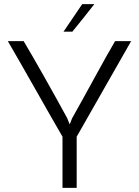

<svg xmlns="http://www.w3.org/2000/svg" viewBox="-20 -914 676 934"><path d="M618 -714H540C492 -634 398 -457 331 -339L319 -309L307 -339C243 -457 143 -634 95 -714H18C69 -628 233 -336 284 -249V0H353V-249ZM332 -760C368 -804 404 -849 439 -894H380L289 -760Z"/></svg>

Font: Josefin Sans
Style: Regular
Weight: 400
Designer: Santiago Orozco
Foundry: Typemade
Version: 1.000